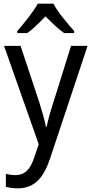

<svg xmlns="http://www.w3.org/2000/svg" viewBox="-20 -786 499 1046"><path d="M271 -766H186C162 -722 111 -659 74 -617V-606H129C160 -628 194 -662 228 -697C262 -662 296 -629 329 -606H384V-617C348 -657 294 -721 271 -766ZM2 -536 191 0 167 70C146 135 117 168 64 168C45 168 26 165 12 161V232C29 236 51 240 77 240C169 240 218 181 253 77L457 -536H367L272 -232C255 -181 241 -129 234 -95H230C222 -138 208 -184 193 -232L92 -536Z"/></svg>

Font: Noto Sans Lao SemiCondensed
Style: Regular
Weight: 400
Width: 4
Designer: Monotype Design Team
Foundry: Monotype Imaging Inc.
Version: Version 2.003